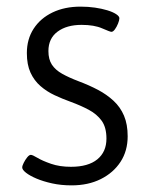

<svg xmlns="http://www.w3.org/2000/svg" viewBox="-20 -550 453 579"><path d="M196 9Q164 9 137 3Q110 -3 90 -11.5Q70 -20 58.5 -29Q47 -38 47 -45Q47 -50 51.5 -59Q56 -68 62 -75.5Q68 -83 73 -83Q78 -83 93 -74Q108 -65 134 -56Q160 -47 194 -47Q246 -47 273.5 -69.5Q301 -92 301 -132Q301 -166 286.5 -186Q272 -206 247.5 -219Q223 -232 193 -243Q168 -252 144.5 -263Q121 -274 102 -290.5Q83 -307 72 -331Q61 -355 61 -390Q61 -432 81.5 -463.5Q102 -495 138.5 -512.5Q175 -530 223 -530Q246 -530 266.5 -527Q287 -524 303.5 -519Q320 -514 330 -507.5Q340 -501 340 -495Q340 -489 336 -479Q332 -469 326.5 -461.5Q321 -454 316 -454Q312 -454 288 -464.5Q264 -475 226 -475Q181 -475 153.5 -454.5Q126 -434 126 -396Q126 -371 136.5 -355Q147 -339 167.5 -327.5Q188 -316 217 -305Q249 -293 275.5 -279Q302 -265 322.5 -246Q343 -227 354 -201Q365 -175 365 -139Q365 -95 343.5 -62Q322 -29 284 -10Q246 9 196 9Z"/></svg>

Font: Asap Light
Style: Regular
Weight: 300
Designer: Pablo Cosgaya
Foundry: Omnibus-Type
Version: Version 3.001